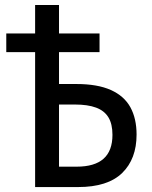

<svg xmlns="http://www.w3.org/2000/svg" viewBox="-20 -757 615 777"><path d="M122.1 0V-545.9H5.4V-621.6H122.1V-736.8H218.8V-621.6H382.8V-545.9H218.8V-417H289.1Q374.5 -417 428.5 -392.8Q482.4 -368.7 507.6 -323Q532.7 -277.3 532.7 -212.4Q532.7 -113.8 474.4 -56.9Q416 0 295.9 0ZM218.8 -82.5H290Q362.8 -82.5 398.9 -114.5Q435.1 -146.5 435.1 -211.4Q435.1 -255.4 418.7 -282.2Q402.3 -309.1 368.7 -321.5Q335 -334 283.2 -334H218.8Z"/></svg>

Font: Open Sans SemiCondensed Medium
Style: Regular
Weight: 500
Width: 4
Designer: Monotype Design Team
Foundry: Monotype Imaging Inc.
Version: Version 3.000